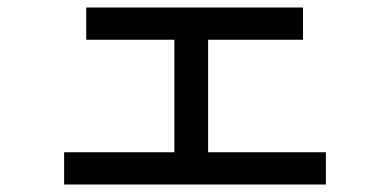

<svg xmlns="http://www.w3.org/2000/svg" viewBox="-20 -486 1040 512"><path d="M849 6H151V-80H445V-380H210V-466H788V-380H535V-80H849Z"/></svg>

Font: cwTeXHei
Style: Medium
Weight: 500
Version: Version 1.17